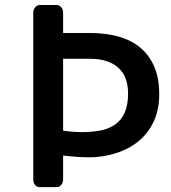

<svg xmlns="http://www.w3.org/2000/svg" viewBox="-20 -769 704 789"><path d="M239.3 -129.9V-31.2Q239.3 -20 232.2 -10Q225.1 0 211.9 0H143.6Q130.9 0 123.8 -9.3Q116.7 -18.6 116.7 -30.3V-717.3Q116.7 -730 124.8 -739.3Q132.8 -748.5 144 -748.5H212.4Q223.6 -748.5 231.4 -739.3Q239.3 -730 239.3 -717.3V-633.3H348.6Q555.7 -633.3 614.3 -494.1Q634.3 -446.8 634.3 -382.3Q634.3 -317.9 611.6 -269.5Q588.9 -221.2 549.3 -188.7Q509.8 -156.2 455.6 -139.4Q401.4 -122.6 349.6 -122.6Q297.9 -122.6 239.3 -129.9ZM239.3 -232.4Q277.3 -226.1 316.4 -226.1Q355.5 -226.1 389.9 -232.2Q424.3 -238.3 450.2 -255.4Q506.3 -292.5 506.3 -383.8Q506.3 -487.3 419.9 -517.1Q390.1 -527.3 351.6 -527.3H239.3Z"/></svg>

Font: Capriola
Style: Regular
Weight: 400
Designer: Viktoriya Grabowska
Foundry: Viktoriya Grabowska
Version: Version 1.007